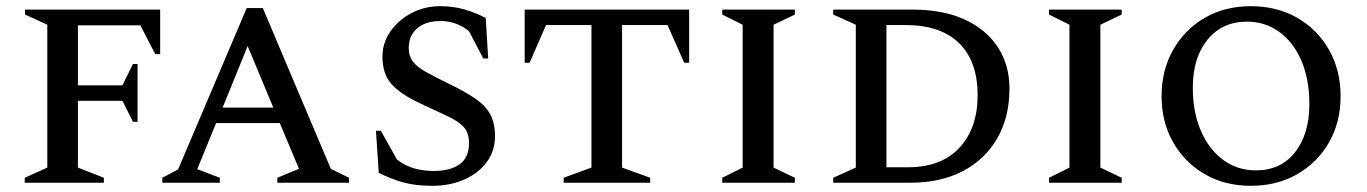

<svg xmlns="http://www.w3.org/2000/svg" viewBox="-20 -591 4421 621"><path d="M60 0V-16L133 -49V-511L61 -544V-560H498V-416H482L434 -509H232V-315H376L410 -384H425V-197H410L376 -265H232V-49L316 -16V0Z M505 0V-16L556 -43L778 -565H830L1050 -45L1109 -16V0H877V-16L947 -45L885 -193H679L618 -44L691 -16V0ZM700 -243H864L781 -442Z M1378 10Q1324 10 1284.5 -1Q1245 -12 1205 -32L1196 -168H1212L1264 -75Q1291 -54 1321 -46Q1351 -38 1382 -38Q1437 -38 1467 -60Q1497 -82 1497 -128Q1497 -162 1479 -181Q1461 -200 1425 -216.5Q1389 -233 1336 -258Q1273 -288 1245 -320.5Q1217 -353 1217 -408Q1217 -452 1242.5 -489Q1268 -526 1310.5 -548.5Q1353 -571 1403 -571Q1446 -571 1482 -560.5Q1518 -550 1551 -533L1559 -402H1543L1497 -490Q1456 -523 1405 -523Q1357 -523 1329.5 -499.5Q1302 -476 1302 -436Q1302 -410 1315 -392.5Q1328 -375 1355.5 -359.5Q1383 -344 1426 -323Q1482 -296 1516 -273Q1550 -250 1565.5 -221.5Q1581 -193 1581 -150Q1581 -103 1554.5 -67Q1528 -31 1482 -10.5Q1436 10 1378 10Z M1803 0V-16L1893 -49V-510H1746L1693 -388H1677V-560H2209V-388H2193L2139 -510H1992V-49L2083 -16V0Z M2316 0V-16L2382 -49V-511L2316 -544V-560H2551V-544L2482 -511V-49L2551 -16V0Z M2675 0V-16L2748 -49V-511L2675 -544V-560H2930Q3031 -560 3101 -527.5Q3171 -495 3208 -437.5Q3245 -380 3245 -305Q3245 -213 3206 -144.5Q3167 -76 3095 -38Q3023 0 2924 0ZM2909 -510H2847V-50H2916Q3025 -50 3083.5 -113.5Q3142 -177 3142 -283Q3142 -393 3082 -451.5Q3022 -510 2909 -510Z M3373 0V-16L3439 -49V-511L3373 -544V-560H3608V-544L3539 -511V-49L3608 -16V0Z M4026 10Q3942 10 3877 -27.5Q3812 -65 3774.5 -130.5Q3737 -196 3737 -280Q3737 -364 3774.5 -430Q3812 -496 3877 -533.5Q3942 -571 4026 -571Q4110 -571 4175.5 -533.5Q4241 -496 4278.5 -430Q4316 -364 4316 -280Q4316 -196 4278.5 -130.5Q4241 -65 4175.5 -27.5Q4110 10 4026 10ZM4042 -40Q4123 -40 4169 -99Q4215 -158 4215 -255Q4215 -334 4189.5 -394Q4164 -454 4118 -487.5Q4072 -521 4013 -521Q3933 -521 3885.5 -462.5Q3838 -404 3838 -308Q3838 -228 3864 -168Q3890 -108 3936 -74Q3982 -40 4042 -40Z"/></svg>

Font: Spectral SC Medium
Style: Regular
Weight: 500
Designer: Jean-Baptiste Levee
Foundry: Production Type
Version: Version 2.001